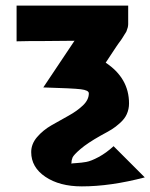

<svg xmlns="http://www.w3.org/2000/svg" viewBox="-20 -492 535 683"><path d="M39 -345V-472H436V-439V-406Q436 -403 435.5 -400Q435 -397 434.5 -394.5Q434 -392 432.5 -388.5Q431 -385 430.5 -382.5Q430 -380 427 -375.5Q424 -371 422.5 -368.5Q421 -366 417 -359.5Q413 -353 410.5 -349.5Q408 -346 402 -338Q396 -330 393 -325L356 -269Q439 -214 439 -124Q439 -104 431 -86Q424 -70 407.5 -55Q391 -40 377 -31.5Q363 -23 337 -9Q291 17 266.5 38Q242 59 238 68.5Q234 78 234 89L233 90Q236 89 253 88Q270 87 287 84Q304 81 331 66.5Q358 52 384 28L495 139Q373 171 271 171Q192 171 141.5 137Q91 103 91 49Q91 20 112 -4.5Q133 -29 163.5 -46.5Q194 -64 224 -80.5Q254 -97 275 -117Q296 -137 296 -160Q296 -171 267.5 -174.5Q239 -178 134 -181L245 -347Q228 -347 191 -346.5Q154 -346 136 -346H92Q83 -346 65.5 -345.5Q48 -345 39 -345Z"/></svg>

Font: Coval
Style: Black
Weight: 1000
Foundry: Context Ltd
Version: Version 001.000